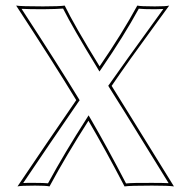

<svg xmlns="http://www.w3.org/2000/svg" viewBox="-20 -668 683 691"><path d="M606 2.9Q587.4 0 526.9 0Q446.8 0 428.2 2.9Q357.4 -132.8 298.3 -233.4Q218.8 -109.4 158.2 2.9Q146.5 0 106 0Q54.7 0 43 2.9Q145 -148.9 254.4 -307.6Q176.3 -436.5 38.1 -647.9Q55.7 -645 134.8 -645Q194.3 -645 212.9 -647.9Q246.6 -578.1 338.4 -429.2Q419.9 -547.9 474.1 -647.9Q485.8 -645 537.1 -645Q577.6 -645 588.9 -647.9Q575.7 -629.4 539.1 -579.6Q440.9 -445.8 381.8 -358.9Q399.4 -330.6 439.5 -266.1Q541 -102.5 606 2.9ZM586.9 -8.8Q526.9 -106 431.2 -260.7Q390.6 -325.7 373 -353.5L369.6 -359.4L373.5 -364.7Q407.2 -413.6 567.9 -635.7Q555.2 -635.3 537.1 -634.8Q496.6 -634.8 479.5 -636.7Q425.8 -538.6 346.7 -423.3L337.9 -410.6L330.1 -423.8Q240.7 -569.8 207 -637.2Q185.1 -635.3 134.8 -634.8Q84 -634.8 57.6 -636.2Q188.5 -435.5 263.2 -313L266.6 -307.1L262.7 -301.8Q158.2 -149.9 63.5 -9.3Q80.1 -10.3 106 -9.8Q138.2 -9.8 152.8 -8.3Q213.4 -119.6 290 -238.8L298.8 -252.9L307.1 -238.8Q365.7 -138.2 433.6 -7.8Q458 -10.3 526.9 -9.8Q566.4 -9.8 586.9 -8.8Z"/></svg>

Font: Linux Biolinum Outline O
Style: Bold
Weight: 700
Designer: Philipp H. Poll
Foundry: Philipp H. Poll
Version: Version 0.9.2